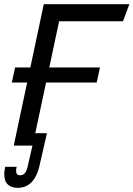

<svg xmlns="http://www.w3.org/2000/svg" viewBox="-36 -696 638 918"><path d="M120.1 0H29.8L173.3 -675.8H582.5L551.8 -594.2H246.6ZM47.9 202.1Q20 202.1 2.2 186.8Q-15.6 171.4 -15.6 136.7Q-15.6 121.1 -11.2 101.6H43.5Q41 112.8 41 121.1Q41 142.1 61 142.1Q86.4 142.1 95.7 102.5L132.8 -59.1H188.5L151.4 102.5Q126 202.1 47.9 202.1ZM426.3 -301.3H20.5L36.1 -373.5H441.9Z"/></svg>

Font: Cadman
Style: Italic
Weight: 400
Italic angle: -12°
Designer: Paul James MIller
Foundry: High-Logic / Made with FontCreator
Version: Version 2.114;March 28, 2021;FontCreator 13.0.0.2683 64-bit